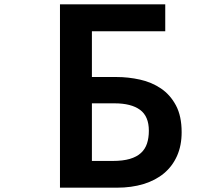

<svg xmlns="http://www.w3.org/2000/svg" viewBox="-20 -818 1040 890"><path d="M258 -798H746V-673H406V-461H520Q575 -461 629 -449Q683 -437 726 -408Q769 -379 795.5 -329.5Q822 -280 822 -205Q822 -143 800.5 -95Q779 -47 740 -14.5Q701 18 645.5 35Q590 52 522 52H258ZM503 -72Q550 -72 582 -81.5Q614 -91 633.5 -109Q653 -127 661.5 -153Q670 -179 670 -212Q670 -279 629 -309Q588 -339 511 -339H406V-72Z"/></svg>

Font: LINE Seed JP_TTF Bold
Style: Regular
Weight: 700
Designer: LINE & Fontrix & Fontworks
Version: Version 1.009